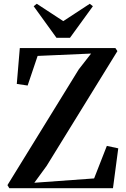

<svg xmlns="http://www.w3.org/2000/svg" viewBox="-20 -998 670 1018"><path d="M29.5 0 19.5 -16.5 397.5 -630 463 -714 179.5 -701.5 126.5 -544.5 69 -553 85 -743H592L602.5 -727L227 -118L162 -29L479 -52L546.5 -224.5L607 -211.5L579 0ZM279.5 -797.5 158.5 -965 175 -978 315.5 -886 456 -978 472.5 -965 351 -797.5Z"/></svg>

Font: Merriweather 144pt SemiBold
Style: Regular
Weight: 600
Version: Version 2.100